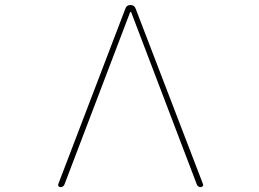

<svg xmlns="http://www.w3.org/2000/svg" viewBox="-20 -773 1040 770"><path d="M786.1 -22.5Q772.5 -22.5 768.6 -35.2L505.9 -724.6Q504.9 -725.6 503.9 -725.6Q502.9 -725.6 502 -724.6L239.3 -35.2Q235.4 -22.5 221.7 -22.5Q217.8 -22.5 214.8 -26.4Q212.9 -29.3 212.9 -31.2Q212.9 -33.2 213.9 -35.2L482.4 -737.3Q487.3 -752.9 503.4 -752.9Q519.5 -752.9 524.4 -737.3L793.9 -35.2Q794.9 -33.2 794.9 -31.2Q794.9 -29.3 793 -26.4Q790 -22.5 786.1 -22.5Z"/></svg>

Font: Rounded-L Mgen+ 2m thin
Style: Regular
Weight: 100
Designer: [Source Han Sans]
Ryoko NISHIZUKA  (kana & ideographs); Paul D. Hunt (Latin, Greek & Cyrillic); Wenlong ZHANG  (bopomofo
Version: Version 1.059.20150602